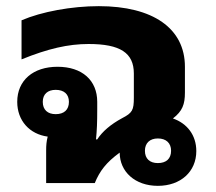

<svg xmlns="http://www.w3.org/2000/svg" viewBox="-20 -595 703 624"><path d="M130 0H288C304 -39 325 -67 369 -99C369 -37 419 9 493 9C567 9 618 -37 618 -104C618 -156 588 -194 542 -210C573 -234 581 -256 581 -294V-378C581 -503 477 -575 301 -575C213 -575 115 -557 50 -529V-402C136 -437 202 -452 268 -452C371 -452 415 -423 415 -356V-277C415 -237 410 -228 377 -211C340 -191 313 -168 296 -142H292C295 -173 296 -195 296 -241V-264C296 -334 247 -378 167 -378C88 -378 36 -334 36 -264C36 -203 76 -159 135 -151C131 -135 130 -123 130 -106ZM161 -224C135 -224 119 -238 119 -264C119 -289 135 -303 161 -303C188 -303 204 -289 204 -264C204 -238 188 -224 161 -224ZM493 -65C467 -65 451 -79 451 -105C451 -130 467 -145 493 -145C520 -145 536 -130 536 -105C536 -79 520 -65 493 -65Z"/></svg>

Font: Noto Sans Thai Looped ExtraBold
Style: Regular
Weight: 800
Designer: Cadson Demak Team
Foundry: Cadson Demak Co., Ltd.
Version: Version 1.001